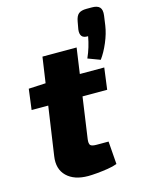

<svg xmlns="http://www.w3.org/2000/svg" viewBox="-122 -883 750 972"><g transform="rotate(-15 253.0 -397.0)"><path d="M329 -631 263 -168Q260 -145 267 -137Q274 -129 299 -129H362L371 -9Q350 -1 321 3.5Q292 8 264 10.5Q236 13 218 13Q145 13 106 -25Q67 -63 77 -129L150 -631ZM438 -497 423 -384H27L41 -492L137 -497ZM456 -807Q485 -807 497 -794Q509 -781 505 -751L498 -701Q492 -660 473 -615Q454 -570 431 -539L367 -563Q379 -590 387 -616.5Q395 -643 400 -671Q376 -670 367 -682Q358 -694 361 -717L368 -756Q373 -785 386.5 -796Q400 -807 428 -807Z"/></g></svg>

Font: Exo 2 ExtraBold
Style: Italic
Weight: 800
Italic angle: -8°
Designer: Natanael Gama
Foundry: Natanael Gama
Version: Version 2.010